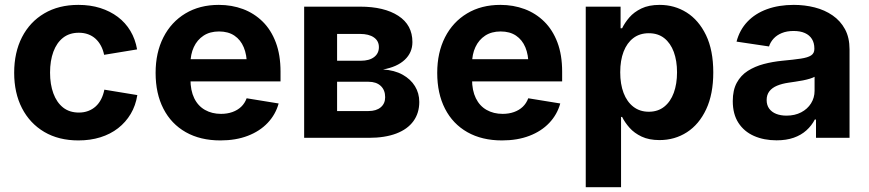

<svg xmlns="http://www.w3.org/2000/svg" viewBox="-20 -570 3595 794"><path d="M304.2 10.7Q222.7 10.7 163.1 -24.4Q103.5 -59.6 71 -122.6Q38.6 -185.5 38.6 -269Q38.6 -353 71 -416.3Q103.5 -479.5 163.1 -514.6Q222.7 -549.8 304.2 -549.8Q353.5 -549.8 394.5 -536.9Q435.5 -523.9 467.3 -500Q499 -476.1 519.3 -442.1Q539.6 -408.2 546.9 -365.7L410.6 -343.3Q406.2 -364.3 397.2 -381.1Q388.2 -397.9 375 -409.9Q361.8 -421.9 344.5 -428.2Q327.1 -434.6 306.2 -434.6Q267.1 -434.6 240.7 -413.8Q214.4 -393.1 200.7 -356Q187 -318.8 187 -269.5Q187 -221.2 200.7 -183.8Q214.4 -146.5 240.7 -125.5Q267.1 -104.5 306.2 -104.5Q327.1 -104.5 344.7 -111.1Q362.3 -117.7 375.7 -129.9Q389.2 -142.1 398.2 -159.7Q407.2 -177.2 411.6 -199.2L547.9 -176.8Q541 -133.3 520.5 -98.9Q500 -64.5 468.3 -39.8Q436.5 -15.1 395 -2.2Q353.5 10.7 304.2 10.7Z M891.6 10.7Q808.6 10.7 748.3 -23.4Q688 -57.6 655.8 -120.4Q623.5 -183.1 623.5 -268.6Q623.5 -352.5 655.8 -415.8Q688 -479 746.8 -514.4Q805.7 -549.8 884.8 -549.8Q938.5 -549.8 984.9 -532.5Q1031.2 -515.1 1066.2 -480.7Q1101.1 -446.3 1120.6 -394.5Q1140.1 -342.8 1140.1 -273.9V-233.4H682.6V-325.2H1069.3L1001 -300.8Q1001 -343.3 988 -374.3Q975.1 -405.3 949.5 -422.6Q923.8 -439.9 885.7 -439.9Q848.1 -439.9 821.8 -422.6Q795.4 -405.3 781.5 -375.2Q767.6 -345.2 767.6 -306.6V-242.2Q767.6 -195.8 783.2 -163.8Q798.8 -131.8 827.6 -115.5Q856.4 -99.1 894 -99.1Q919.9 -99.1 941.2 -106.7Q962.4 -114.3 977.3 -128.4Q992.2 -142.6 1000 -163.6L1132.3 -142.1Q1119.6 -96.2 1086.9 -61.8Q1054.2 -27.3 1004.6 -8.3Q955.1 10.7 891.6 10.7Z M1237.8 0V-542.5H1468.8Q1568.8 -542.5 1627.2 -504.6Q1685.5 -466.8 1685.5 -396Q1685.5 -352.5 1653.8 -322.8Q1622.1 -293 1564 -282.7Q1611.3 -279.8 1644.8 -261.2Q1678.2 -242.7 1696 -213.6Q1713.9 -184.6 1713.9 -148.4Q1713.9 -102.5 1689.7 -69.1Q1665.5 -35.6 1618.7 -17.8Q1571.8 0 1504.9 0ZM1374 -110.8H1503.9Q1536.1 -110.8 1554.4 -126.2Q1572.8 -141.6 1572.8 -168Q1572.8 -197.8 1554.4 -214.8Q1536.1 -231.9 1503.9 -231.9H1374ZM1374 -318.8H1472.2Q1507.3 -318.8 1527.1 -334Q1546.9 -349.1 1546.9 -375Q1546.9 -400.9 1526.1 -415.3Q1505.4 -429.7 1468.8 -429.7H1374Z M2056.2 10.7Q1973.1 10.7 1912.8 -23.4Q1852.5 -57.6 1820.3 -120.4Q1788.1 -183.1 1788.1 -268.6Q1788.1 -352.5 1820.3 -415.8Q1852.5 -479 1911.4 -514.4Q1970.2 -549.8 2049.3 -549.8Q2103 -549.8 2149.4 -532.5Q2195.8 -515.1 2230.7 -480.7Q2265.6 -446.3 2285.2 -394.5Q2304.7 -342.8 2304.7 -273.9V-233.4H1847.2V-325.2H2233.9L2165.5 -300.8Q2165.5 -343.3 2152.6 -374.3Q2139.6 -405.3 2114 -422.6Q2088.4 -439.9 2050.3 -439.9Q2012.7 -439.9 1986.3 -422.6Q1960 -405.3 1946 -375.2Q1932.1 -345.2 1932.1 -306.6V-242.2Q1932.1 -195.8 1947.8 -163.8Q1963.4 -131.8 1992.2 -115.5Q2021 -99.1 2058.6 -99.1Q2084.5 -99.1 2105.7 -106.7Q2127 -114.3 2141.8 -128.4Q2156.7 -142.6 2164.6 -163.6L2296.9 -142.1Q2284.2 -96.2 2251.5 -61.8Q2218.8 -27.3 2169.2 -8.3Q2119.6 10.7 2056.2 10.7Z M2402.3 204.1V-542.5H2546.4V-453.1H2552.7Q2563.5 -475.6 2582.5 -497.8Q2601.6 -520 2632.3 -534.9Q2663.1 -549.8 2708 -549.8Q2769.5 -549.8 2819.6 -518.3Q2869.6 -486.8 2899.7 -424.6Q2929.7 -362.3 2929.7 -270.5Q2929.7 -180.7 2900.4 -118.2Q2871.1 -55.7 2820.8 -23.2Q2770.5 9.3 2707 9.3Q2664.1 9.3 2633.5 -5.1Q2603 -19.5 2583.5 -41.5Q2564 -63.5 2552.7 -86.4H2548.3V204.1ZM2663.1 -107.9Q2700.7 -107.9 2726.8 -128.7Q2752.9 -149.4 2766.4 -186.3Q2779.8 -223.1 2779.8 -271Q2779.8 -318.8 2766.4 -355.2Q2752.9 -391.6 2727.1 -412.1Q2701.2 -432.6 2663.1 -432.6Q2625.5 -432.6 2599.1 -412.6Q2572.8 -392.6 2558.8 -356.4Q2544.9 -320.3 2544.9 -271Q2544.9 -222.2 2558.8 -185.5Q2572.8 -148.9 2599.4 -128.4Q2626 -107.9 2663.1 -107.9Z M3191.4 10.3Q3139.2 10.3 3098.1 -7.8Q3057.1 -25.9 3033.7 -62Q3010.3 -98.1 3010.3 -151.9Q3010.3 -197.3 3026.9 -227.8Q3043.5 -258.3 3072.5 -276.9Q3101.6 -295.4 3138.4 -305.2Q3175.3 -314.9 3215.3 -318.8Q3262.7 -323.2 3291.7 -327.6Q3320.8 -332 3334.2 -340.8Q3347.7 -349.6 3347.7 -367.2V-369.6Q3347.7 -392.6 3337.6 -408.7Q3327.6 -424.8 3308.6 -433.3Q3289.6 -441.9 3261.7 -441.9Q3233.9 -441.9 3213.1 -433.3Q3192.4 -424.8 3179.2 -410.4Q3166 -396 3160.2 -377.9L3025.9 -397.9Q3038.6 -446.3 3070.8 -480.2Q3103 -514.2 3151.9 -532Q3200.7 -549.8 3262.7 -549.8Q3307.6 -549.8 3349.1 -539.3Q3390.6 -528.8 3423.1 -506.3Q3455.6 -483.9 3474.4 -449.2Q3493.2 -414.6 3493.2 -365.7V0H3354.5V-75.7H3349.6Q3336.4 -50.3 3314.7 -30.8Q3293 -11.2 3262.5 -0.5Q3231.9 10.3 3191.4 10.3ZM3232.4 -91.8Q3267.1 -91.8 3293.2 -105.5Q3319.3 -119.1 3334 -142.6Q3348.6 -166 3348.6 -194.3V-252.4Q3341.8 -248.5 3329.1 -244.6Q3316.4 -240.7 3300.5 -237.5Q3284.7 -234.4 3269 -232.2Q3253.4 -230 3240.7 -228Q3213.9 -224.1 3193.4 -215.6Q3172.9 -207 3161.6 -192.4Q3150.4 -177.7 3150.4 -156.2Q3150.4 -135.3 3160.9 -120.8Q3171.4 -106.4 3189.9 -99.1Q3208.5 -91.8 3232.4 -91.8Z"/></svg>

Font: Inter 16pt
Style: Bold
Weight: 700
Version: Version 4.001;git-66647c0bb